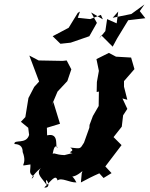

<svg xmlns="http://www.w3.org/2000/svg" viewBox="-20 -802 674 864"><path d="M270 -104C226 -106 230 -115 217 -110C219 -113 222 -157 240 -139C223 -130 253 -207 192 -193L191 -227L250 -245L220 -343L211 -324L239 -390L283 -437L301 -490L280 -530L262 -528L154 -530L112 -552C126 -513 142 -474 156 -435L134 -411L108 -361L94 -275L74 -254L107 -227L111 -195C98 -150 42 -177 45 -154C79 -153 82 -132 82 -118C108 -52 53 -53 117 -62C118 -31 107 -23 132 -8C113 18 124 -15 164 -46C139 -18 171 -1 192 34C171 -29 224 46 179 42C212 10 231 -20 239 10C257 -5 292 20 324 19C298 -32 293 16 351 -32C344 -13 353 -22 348 -24L344 19C370 5 397 -9 427 -22L446 -1L482 -23L454 -53L527 -149L491 -185L528 -232L534 -283L553 -312L531 -359L553 -353L538 -412V-437L585 -491L570 -543L502 -547L470 -564L414 -536L425 -483L416 -433L415 -388L425 -390L424 -325L398 -280L383 -240L382 -227L358 -160C339 -130 345 -133 296 -138C325 -118 275 -120 306 -113ZM512 -750 505 -697 462 -716 454 -662 426 -628 436 -643 487 -592 507 -629 557 -711 634 -720 609 -752 630 -782 571 -739 487 -722ZM340 -750 330 -744 289 -677 217 -639 252 -605 298 -610 382 -639 416 -699 390 -746 443 -715 434 -735 386 -716 330 -722Z"/></svg>

Font: Asimov Aggro
Style: CondIt
Weight: 500
Designer: Google
Version: Version 2.000980; 2014